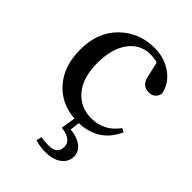

<svg xmlns="http://www.w3.org/2000/svg" viewBox="-226 -648 998 998"><g transform="rotate(45 273.5 -148.5)"><path d="M487.3 -127 507.8 -117.2Q453.1 8.8 309.6 14.6L302.7 67.4Q354.5 72.3 384.8 95.7Q415 119.1 415 155.3Q415 193.4 382.3 218.8Q349.6 244.1 292 244.1Q249 244.1 216.8 232.4L223.6 203.1Q248 208 281.2 208Q343.8 208 343.8 154.3Q343.8 103.5 263.7 93.8L276.4 13.7Q171.9 5.9 107.9 -67.9Q43.9 -141.6 43.9 -261.7Q43.9 -389.6 121.6 -465.3Q199.2 -541 311.5 -541Q385.7 -541 440.9 -501Q496.1 -460.9 506.8 -398.4Q496.1 -355.5 454.1 -355.5Q400.4 -355.5 390.6 -417L373 -494.1Q349.6 -502 320.3 -502Q246.1 -502 201.2 -440.9Q156.2 -379.9 156.2 -273.4Q156.2 -168 206.1 -108.4Q255.9 -48.8 336.9 -48.8Q431.6 -48.8 487.3 -127Z"/></g></svg>

Font: GenYoMin TW TTF SemiBold
Style: Regular
Weight: 600
Version: Version 1.300